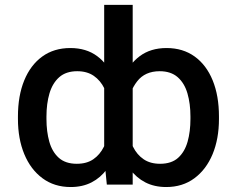

<svg xmlns="http://www.w3.org/2000/svg" viewBox="-20 -747 959 777"><path d="M866.1 -275.6V-265.6Q866.1 -185.4 840.4 -123.2Q814.6 -61.1 766.7 -25.6Q718.8 9.9 652.7 9.9Q604.8 9.9 568.2 -8.9Q531.6 -27.7 505.9 -62.7Q480.1 -97.7 464.7 -147Q449.2 -196.4 443.2 -257.5V-283Q451 -365.8 476.2 -426.3Q501.4 -486.9 545.5 -519.7Q589.5 -552.6 654.1 -552.6Q720.2 -552.6 767.8 -518.3Q815.3 -484 840.7 -421.7Q866.1 -359.4 866.1 -275.6ZM750.7 -265.6V-275.6Q750.7 -327.4 738.6 -369Q726.6 -410.5 699 -434.7Q671.5 -458.8 626.1 -458.8Q566.8 -458.8 535 -417.8Q503.2 -376.8 494.7 -315.7V-225.1Q502.5 -184.7 518.5 -152.7Q534.4 -120.7 561.3 -102.5Q588.1 -84.2 627.8 -84.2Q674 -84.2 700.8 -108.3Q727.6 -132.5 739.2 -173.7Q750.7 -214.8 750.7 -265.6ZM401.6 -107.2V-727.3H517V0H412.3ZM52.6 -265.6V-275.6Q52.6 -359.4 78.1 -421.7Q103.7 -484 151.1 -518.3Q198.5 -552.6 264.6 -552.6Q329.2 -552.6 373.4 -519.7Q417.6 -486.9 442.6 -426.3Q467.7 -365.8 475.5 -283V-257.5Q469.5 -196.4 454 -147Q438.6 -97.7 412.8 -62.7Q387.1 -27.7 350.5 -8.9Q313.9 9.9 266 9.9Q199.9 9.9 152 -25.6Q104 -61.1 78.3 -123.2Q52.6 -185.4 52.6 -265.6ZM168 -275.6V-265.6Q168 -214.8 179.5 -173.7Q191.1 -132.5 218 -108.3Q245 -84.2 290.8 -84.2Q331 -84.2 357.6 -102.5Q384.2 -120.7 400.2 -152.7Q416.2 -184.7 424 -225.1V-315.7Q418.3 -356.5 402.5 -388.8Q386.7 -421.2 359.6 -440Q332.4 -458.8 292.6 -458.8Q247.2 -458.8 219.8 -434.7Q192.5 -410.5 180.2 -369Q168 -327.4 168 -275.6Z"/></svg>

Font: InterMG Medium
Style: Regular
Weight: 500
Designer: Rasmus Andersson
Foundry: rsms
Version: Version 3.019;December 26, 2023;FontCreator 15.0.0.2955 64-b